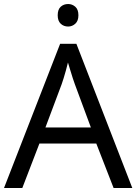

<svg xmlns="http://www.w3.org/2000/svg" viewBox="-20 -935 679 955"><path d="M545 0 459 -221H176L91 0H0L279 -717H360L638 0ZM352 -517Q349 -525 342 -546Q335 -567 328.5 -589.5Q322 -612 318 -624Q313 -604 307.5 -583.5Q302 -563 296.5 -546Q291 -529 287 -517L206 -301H432ZM319 -915Q339 -915 354.5 -901.5Q370 -888 370 -859Q370 -831 354.5 -817Q339 -803 319 -803Q297 -803 282 -817Q267 -831 267 -859Q267 -888 282 -901.5Q297 -915 319 -915Z"/></svg>

Font: Noto Sans Ambassadori
Style: Regular
Weight: 400
Designer: Monotype Design Team
Foundry: Monotype Imaging Inc.
Version: Version 2.013